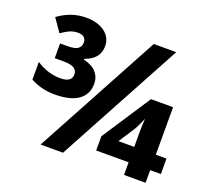

<svg xmlns="http://www.w3.org/2000/svg" viewBox="-123 -876 1119 1029"><g transform="rotate(20 436.5 -361.5)"><path d="M44 -312V-413Q109 -370 181 -370Q246 -370 246 -415Q246 -461 170 -461H117V-545H160Q202 -545 218.5 -557.5Q235 -570 235 -593Q235 -611 223.5 -621.5Q212 -632 188 -632Q165 -632 144.5 -623.5Q124 -615 95 -595L44 -669Q117 -723 202 -723Q268 -723 308.5 -693Q349 -663 349 -613Q349 -540 267 -512V-507Q315 -496 339 -469Q363 -442 363 -404Q363 -344 317.5 -311Q272 -278 183 -278Q106 -278 44 -312ZM590 -714H718L332 0H204ZM680 -72H495V-153L677 -431H803V-160H864V-72H803V0H680ZM680 -160V-240Q680 -279 683 -321Q675 -302 665 -281Q655 -260 648 -249L590 -160Z"/></g></svg>

Font: Noto Sans UI ExtraBold
Style: Regular
Weight: 800
Designer: Monotype Design Team
Foundry: Monotype Imaging Inc.
Version: Version 1.001